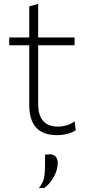

<svg xmlns="http://www.w3.org/2000/svg" viewBox="-20 -688 443 991"><path d="M273.5 9.5Q131 9.5 131 -146.5V-454.5H27.5V-494.5H131V-655L177 -668V-494.5H365V-454.5H177V-151Q177 -34.5 281 -34.5Q301 -34.5 324.2 -41.2Q347.5 -48 365 -62L371 -16Q357.5 -5.5 331 2Q304.5 9.5 273.5 9.5ZM180.5 283Q202 256 207.2 230.8Q212.5 205.5 212.5 164V110L240 108.5Q259 109.5 268.5 121.8Q278 134 278 153Q278 187 258.8 223.2Q239.5 259.5 208.5 282Z"/></svg>

Font: Commissioner ExtraLight
Style: Regular
Weight: 200
Designer: Kostas Bartsokas
Foundry: Kostas Bartsokas
Version: Version 1.000; ttfautohint (v1.8.3)